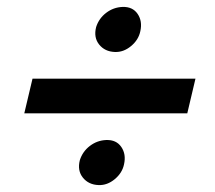

<svg xmlns="http://www.w3.org/2000/svg" viewBox="-20 -577 620 554"><path d="M520.4 -250H50.1L73.8 -350H544ZM311.5 -427Q282.6 -428 266.1 -448.5Q249.7 -469 257.4 -499Q265.4 -524 286.4 -540Q307.4 -556 333.5 -557Q362.6 -558 377 -537Q391.4 -516 384.9 -487Q379.8 -462 358.1 -444Q336.4 -426 311.5 -427ZM264.5 -43Q235.6 -44 219.1 -64.5Q202.7 -85 210.4 -115Q218.4 -140 239.4 -156Q260.4 -172 286.5 -173Q315.6 -174 330 -153Q344.4 -132 337.9 -103Q332.8 -78 311.1 -60Q289.4 -42 264.5 -43Z"/></svg>

Font: Kulim Park
Style: Bold Italic
Weight: 700
Italic angle: -8°
Designer: Noponies / Dale Sattler
Foundry: Noponies
Version: Version 1.000; ttfautohint (v1.8.3)